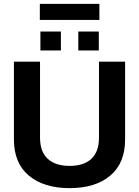

<svg xmlns="http://www.w3.org/2000/svg" viewBox="-20 -963 719 993"><path d="M186 -860V-943H494V-860ZM189 -702V-800H295V-702ZM385 -702V-800H491V-702ZM340 10Q207 10 129.5 -54.5Q52 -119 52 -242V-644H187V-252Q187 -178 227 -141.5Q267 -105 340 -105Q413 -105 452.5 -141.5Q492 -178 492 -252V-644H627V-242Q627 -119 550 -54.5Q473 10 340 10Z"/></svg>

Font: Kanit Medium
Style: Regular
Weight: 500
Designer: Katatrad Team
Foundry: CadsonDemak
Version: Version 2.000; ttfautohint (v1.8.3)